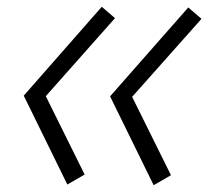

<svg xmlns="http://www.w3.org/2000/svg" viewBox="-20 -533 660 566"><path d="M229.5 -18.5 115 -249.5 319 -479.5 280 -513 50 -251 178.5 11ZM304.5 -249 433 13 484 -16.5 369.5 -247.5 574 -477.5 535 -511Z"/></svg>

Font: Monaspace Krypton ExtraLight
Style: Italic
Weight: 200
Italic angle: -11°
Designer: Riley Cran & the Lettermatic Team
Foundry: Lettermatic
Version: Version 1.101 (Monaspace Krypton)